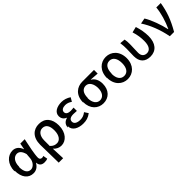

<svg xmlns="http://www.w3.org/2000/svg" viewBox="329 -2026 3729 3729"><g transform="rotate(-45 2193.0 -161.5)"><path d="M50 -253C50 -62 142 44 277 44C350 44 409 7 451 -67H455C460 12 507 45 580 45C618 45 645 38 663 30L646 -62C633 -56 619 -52 606 -52C573 -52 548 -71 548 -110C548 -210 590 -400 621 -547H500L476 -420H472C438 -521 369 -560 297 -560C162 -560 40 -443 40 -244ZM166 -246C166 -388 238 -456 312 -456C363 -456 414 -426 443 -316L434 -208C426 -118 359 -43 290 -43C209 -43 161 -111 161 -240Z M766 242H888C885 145 881 68 877 -32C926 27 984 47 1042 47C1164 47 1281 -67 1281 -267C1281 -451 1187 -563 1022 -563C874 -563 757 -464 757 -257ZM872 -120V-259C872 -390 936 -458 1014 -458C1110 -458 1151 -382 1151 -260C1151 -123 1088 -47 1010 -47C964 -47 917 -58 868 -115Z M1391 -132C1391 -20 1500 45 1645 45C1724 45 1786 29 1858 -25L1807 -104C1755 -62 1706 -48 1656 -48C1562 -48 1509 -82 1509 -139C1509 -195 1551 -224 1634 -224C1663 -224 1693 -222 1726 -219V-310C1697 -307 1672 -304 1648 -304C1567 -304 1530 -334 1530 -381C1530 -432 1579 -460 1644 -460C1694 -460 1740 -443 1782 -412L1829 -492C1773 -530 1705 -554 1635 -554C1512 -554 1403 -503 1403 -393C1403 -340 1433 -287 1493 -265V-259C1426 -240 1374 -196 1374 -114Z M1933 -255C1933 -62 2054 44 2198 44C2345 44 2456 -59 2456 -237C2456 -339 2416 -416 2348 -454V-459C2411 -456 2460 -452 2524 -446V-547H2200C2059 -547 1927 -452 1927 -248ZM2053 -248C2053 -383 2112 -445 2194 -445C2284 -445 2333 -349 2333 -239C2333 -119 2275 -45 2191 -45C2108 -45 2049 -120 2049 -244Z M2594 -260C2594 -66 2718 45 2865 45C3011 45 3136 -65 3136 -258C3136 -454 3010 -565 2863 -565C2715 -565 2590 -453 2590 -256ZM2716 -256C2716 -381 2766 -462 2860 -462C2954 -462 3004 -380 3004 -254C3004 -129 2953 -48 2858 -48C2763 -48 2712 -128 2712 -252Z M3252 -553C3262 -491 3263 -433 3263 -386C3263 -320 3258 -255 3258 -190C3258 -38 3337 47 3486 47C3641 47 3739 -64 3739 -262C3739 -363 3720 -463 3688 -562L3569 -533C3603 -427 3613 -339 3613 -255C3613 -112 3560 -48 3482 -48C3418 -48 3365 -85 3365 -176C3365 -249 3372 -346 3372 -405C3372 -458 3370 -503 3361 -543Z M3807 -538C3905 -391 3988 -183 4028 32H4145C4266 -176 4327 -345 4359 -549H4237C4224 -399 4173 -233 4107 -89H4101C4070 -235 3998 -441 3923 -560Z"/></g></svg>

Font: GenEiGothic-pro-SemiBold
Style: Regular
Weight: 500
Designer: Ryoko NISHIZUKA (kana & ideographs); Paul D. Hunt (Latin, Greek & Cyrillic); Wenlong ZHANG (bopomofo); Sandoll Communica
Foundry: Adobe Systems Incorporated; o_tamon
Version: Version 1.000.140830